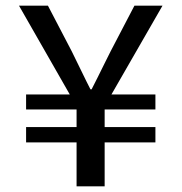

<svg xmlns="http://www.w3.org/2000/svg" viewBox="-20 -657 640 677"><path d="M250 0V-155H72V-209H250V-271H72V-324H226L47 -637H149L233 -476Q244 -454 265.5 -409.5Q287 -365 299 -342H303Q311 -357 324.5 -384.5Q338 -412 349 -434Q360 -456 370 -476L454 -637H553L373 -324H528V-271H349V-209H528V-155H349V0Z"/></svg>

Font: TypoPRO Source Code Pro
Style: Regular
Weight: 500
Monospace: yes
Designer: Paul D. Hunt, Teo Tuominen
Foundry: Adobe Systems Incorporated
Version: Version 2.010;PS 1.0;hotconv 1.0.84;makeotf.lib2.5.63406